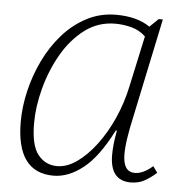

<svg xmlns="http://www.w3.org/2000/svg" viewBox="-45 -590 628 644"><g transform="rotate(5 269.0 -268.0)"><path d="M158 10Q33 10 33 -161Q33 -211 45.5 -264.5Q58 -318 82 -368Q106 -418 141 -458Q176 -498 221.5 -522Q267 -546 321 -546Q391 -546 435 -516L464 -544H478L406 -202Q399 -171 394 -139Q389 -107 389 -83Q389 -23 429 -23Q457 -23 489 -51L504 -30Q484 -12 464 -1Q444 10 418 10Q348 10 348 -77Q348 -93 350 -113Q352 -133 357 -159H353Q307 -68 257.5 -29Q208 10 158 10ZM167 -23Q200 -23 233.5 -46.5Q267 -70 297.5 -110.5Q328 -151 351 -202.5Q374 -254 386 -311L423 -482Q402 -502 374.5 -509Q347 -516 321 -516Q263 -516 218 -482Q173 -448 142 -394Q111 -340 94.5 -278Q78 -216 78 -160Q78 -85 103 -54Q128 -23 167 -23Z"/></g></svg>

Font: Noto Serif ExtraLight
Style: Italic
Weight: 200
Italic angle: -12°
Designer: Monotype Design Team
Foundry: Monotype Imaging Inc.
Version: Version 2.014; ttfautohint (v1.8.4.7-5d5b)